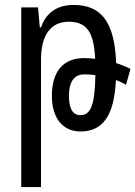

<svg xmlns="http://www.w3.org/2000/svg" viewBox="-20 -522 548 777"><path d="M66 235H146V-281C146 -379 185 -434 258 -434C335 -434 360 -387 365 -284C350 -286 335 -287 321 -287C235 -287 190 -232 190 -134C190 -45 233 10 306 10C392 10 442 -48 449 -198C464 -193 478 -186 490 -179L508 -243C491 -252 471 -260 450 -267C444 -434 389 -502 278 -502C209 -502 165 -468 146 -411H141L134 -492H66ZM259 -136C259 -189 279 -221 321 -221C336 -221 351 -220 366 -218C364 -97 347 -56 306 -56C274 -56 259 -82 259 -136Z"/></svg>

Font: Noto Sans Armenian ExtraCondensed
Style: Regular
Weight: 400
Width: 2
Designer: Monotype Design Team
Foundry: Monotype Imaging Inc.
Version: Version 2.008